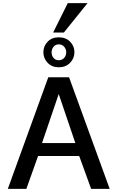

<svg xmlns="http://www.w3.org/2000/svg" viewBox="-20 -1203 749 1223"><path d="M29.8 0 287.6 -710.9H419.9L678.7 0H560.5L484.4 -209.5H222.7L147.9 0ZM247.6 -291.5H460L354 -604ZM354.5 -774.4Q310.5 -774.4 283.4 -803Q256.3 -831.5 256.3 -870.6Q256.3 -909.2 283.4 -937.3Q310.5 -965.3 354.5 -965.3Q399.4 -965.3 426.8 -937.3Q454.1 -909.2 454.1 -870.6Q454.1 -831.5 426.5 -803Q398.9 -774.4 354.5 -774.4ZM354.5 -819.3Q376 -819.3 388.9 -834.5Q401.9 -849.6 401.9 -870.1Q401.9 -889.6 388.9 -905Q376 -920.4 354.5 -920.4Q333.5 -920.4 321 -905Q308.6 -889.6 308.6 -870.1Q308.6 -849.1 320.8 -834.2Q333 -819.3 354.5 -819.3ZM318.4 -995.6 411.6 -1183.1H537.6L386.7 -995.6Z"/></svg>

Font: Comme Medium
Style: Regular
Weight: 500
Version: Version 1.000;gftools[0.9.27]